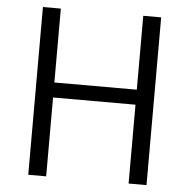

<svg xmlns="http://www.w3.org/2000/svg" viewBox="-52 -783 823 834"><g transform="rotate(5 359.5 -365.5)"><path d="M101.6 0V-731.4H179.7V-409.2H539.1V-731.4H617.2V0H539.1V-343.8H179.7V0Z"/></g></svg>

Font: Gothic A1
Style: Regular
Weight: 400
Designer: HanYang I&C Co.,Ltd.
Foundry: HanYang I&C Co.,Ltd.
Version: Version 2.50